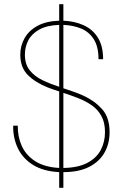

<svg xmlns="http://www.w3.org/2000/svg" viewBox="-20 -811 588 918"><path d="M263 87V12Q187 8 138 -22.5Q89 -53 65.5 -102Q42 -151 43 -210H65Q64 -158 84 -113.5Q104 -69 148 -40.5Q192 -12 263 -8V-374Q249 -378 235 -383Q221 -388 208 -393Q150 -416 113.5 -452Q77 -488 77 -550Q77 -592 97.5 -628.5Q118 -665 159.5 -687.5Q201 -710 263 -712V-791H283V-712Q336 -710 379.5 -690.5Q423 -671 448 -631Q473 -591 473 -528H451Q451 -587 429 -622.5Q407 -658 369 -674Q331 -690 283 -692V-389Q307 -381 331.5 -372.5Q356 -364 378 -354Q431 -330 467.5 -290Q504 -250 504 -179Q504 -125 480 -82Q456 -39 407 -13.5Q358 12 283 12V87ZM99 -550Q99 -504 122 -475Q145 -446 182.5 -428Q220 -410 263 -396V-692Q204 -690 167.5 -669.5Q131 -649 115 -617.5Q99 -586 99 -550ZM482 -179Q482 -225 465 -256Q448 -287 419.5 -307Q391 -327 355.5 -341Q320 -355 283 -367V-8Q353 -9 397 -32Q441 -55 461.5 -93.5Q482 -132 482 -179Z"/></svg>

Font: DM Sans Thin
Style: Regular
Weight: 100
Designer: Colophon Foundry, Jonny Pinhorn
Foundry: Colophon Foundry
Version: Version 4.004; ttfautohint (v1.8.4.7-5d5b)